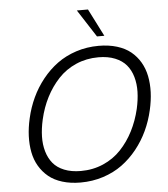

<svg xmlns="http://www.w3.org/2000/svg" viewBox="-59 -945 877 1005"><g transform="rotate(-5 379.0 -442.5)"><path d="M475.6 -747.1 382.3 -891.6H440.9L514.2 -747.1ZM324.2 7.3Q271 7.3 228.3 -5.9Q185.5 -19 156.5 -43Q127.4 -66.9 107.9 -99.9Q88.4 -132.8 80.6 -173.1Q72.8 -213.4 74.5 -258.1Q76.2 -302.7 87.4 -351.1Q100.1 -407.2 123.8 -458Q147.5 -508.8 182.6 -552.7Q217.8 -596.7 261.5 -628.7Q305.2 -660.6 361.3 -679Q417.5 -697.3 479.5 -697.3Q532.7 -697.3 575.7 -684.1Q618.7 -670.9 647.9 -647Q677.2 -623 696.5 -590.1Q715.8 -557.1 723.9 -516.8Q731.9 -476.6 730.2 -431.9Q728.5 -387.2 717.3 -338.9Q704.6 -282.7 680.9 -231.9Q657.2 -181.2 622.1 -137.2Q586.9 -93.3 543.2 -61.3Q499.5 -29.3 443.1 -11Q386.7 7.3 324.2 7.3ZM330.6 -52.7Q394 -52.7 448.5 -76.4Q502.9 -100.1 542 -141.6Q581.1 -183.1 608.2 -236.1Q635.3 -289.1 649.9 -351.1Q660.6 -398.4 661.6 -440.2Q662.6 -481.9 652.1 -518.6Q641.6 -555.2 619.6 -581.3Q597.7 -607.4 560.3 -622.6Q522.9 -637.7 473.1 -637.7Q409.7 -637.7 355.5 -614Q301.3 -590.3 262.2 -548.6Q223.1 -506.8 196 -453.9Q168.9 -400.9 154.8 -338.9Q144 -291.5 143.1 -249.8Q142.1 -208 152.6 -171.6Q163.1 -135.3 184.8 -108.9Q206.5 -82.5 243.7 -67.6Q280.8 -52.7 330.6 -52.7Z"/></g></svg>

Font: HK Grotesk Legacy
Style: Italic
Weight: 400
Italic angle: -13°
Designer: Alfredo Marco Pradil
Foundry: Hanken Design Co.
Version: Version 2.022;PS 002.022;hotconv 1.0.88;makeotf.lib2.5.64775